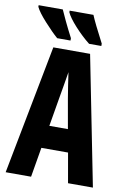

<svg xmlns="http://www.w3.org/2000/svg" viewBox="-100 -990 700 1049"><g transform="rotate(10 250.0 -465.0)"><path d="M354 0H492L350 -717H146L8 0H149L177 -165H325ZM227 -456Q232 -484 239 -525.5Q246 -567 251 -598Q255 -567 261.5 -526.5Q268 -486 273 -455L302 -291H199ZM335 -770H403V-783Q348 -888 331 -930H199V-921Q212 -892 252.5 -847.5Q293 -803 335 -770ZM158 -770H232V-783Q206 -833 188.5 -870Q171 -907 161 -930H27V-921Q40 -893 83 -845.5Q126 -798 158 -770Z"/></g></svg>

Font: Noto Sans Mono Condensed Extra
Style: Regular
Weight: 800
Width: 3
Designer: Monotype Design Team
Foundry: Monotype Imaging Inc.
Version: Version 1.900